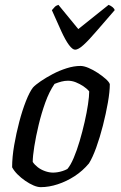

<svg xmlns="http://www.w3.org/2000/svg" viewBox="-20 -772 500 792"><path d="M148 0Q135 0 118.5 -7Q102 -14 84.5 -26Q67 -38 52.5 -52.5Q38 -67 30 -82Q30 -124 38.5 -173Q47 -222 59.5 -269.5Q72 -317 87 -355Q102 -393 116 -411Q126 -422 148 -437Q170 -452 197.5 -466.5Q225 -481 255 -490.5Q285 -500 312 -500Q326 -500 345 -492Q364 -484 383 -471.5Q402 -459 416 -446.5Q430 -434 433 -425Q433 -394 425 -348.5Q417 -303 404.5 -254Q392 -205 377 -163.5Q362 -122 347 -98Q321 -67 288 -45.5Q255 -24 218.5 -12Q182 0 148 0ZM199 -60Q207 -60 217 -61.5Q227 -63 238 -66.5Q249 -70 258 -75Q271 -90 284 -120.5Q297 -151 308.5 -190Q320 -229 329 -268.5Q338 -308 343 -341.5Q348 -375 348 -395Q338 -407 323.5 -416.5Q309 -426 293 -432.5Q277 -439 260 -439Q247 -439 233.5 -435.5Q220 -432 205 -426Q183 -394 167 -349.5Q151 -305 139.5 -257Q128 -209 121.5 -168Q115 -127 115 -104Q123 -92 136 -82Q149 -72 166 -66Q183 -60 199 -60ZM290 -567Q279 -567 264.5 -586.5Q250 -606 233 -643Q216 -680 194 -730Q200 -737 205.5 -743Q211 -749 221 -752L303 -652L428 -752Q438 -748 445 -742Q452 -736 453 -730Q410 -681 378.5 -644Q347 -607 325 -587Q303 -567 290 -567Z"/></svg>

Font: Texturina 12pt
Style: Italic
Weight: 400
Italic angle: -11°
Designer: Guillermo Torres Carreño
Foundry: Omnibus-Type
Version: Version 1.002